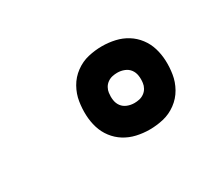

<svg xmlns="http://www.w3.org/2000/svg" viewBox="-66 -967 731 627"><g transform="rotate(-30 300.0 -654.0)"><path d="M352 -497Q327 -497 303 -502.5Q279 -508 259 -520.5Q239 -533 224.5 -552Q210 -571 203 -594Q196 -617 195 -642Q194 -667 198 -692Q202 -718 215.5 -742Q229 -766 251.5 -782.5Q274 -799 300 -805Q326 -811 352 -811Q377 -811 401 -805.5Q425 -800 445 -787.5Q465 -775 479.5 -756Q494 -737 501 -714Q508 -691 509 -666Q510 -641 506 -616Q502 -590 488.5 -566Q475 -542 452.5 -525.5Q430 -509 404 -503Q378 -497 352 -497ZM352 -597Q361 -597 370.5 -599Q380 -601 388.5 -607Q397 -613 402 -622Q407 -631 408 -640Q410 -654 408 -667.5Q406 -681 398.5 -691Q391 -701 378.5 -706Q366 -711 352 -711Q343 -711 333.5 -709Q324 -707 315.5 -701Q307 -695 302 -686Q297 -677 296 -668Q294 -654 296 -640.5Q298 -627 305.5 -617Q313 -607 325.5 -602Q338 -597 352 -597Z"/></g></svg>

Font: Iosevka Curly XBdExObl
Style: Regular
Weight: 800
Width: 7
Italic angle: -9°
Monospace: yes
Designer: Belleve Invis
Foundry: Belleve Invis
Version: Version 11.1.0; ttfautohint (v1.8.3)